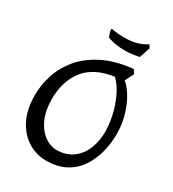

<svg xmlns="http://www.w3.org/2000/svg" viewBox="-208 -958 997 1106"><g transform="rotate(30 290.5 -405.0)"><path d="M274 34Q208 34 152.5 -0.5Q97 -35 63.5 -101Q30 -167 30 -263Q30 -326 50.5 -393Q71 -460 119 -519.5Q167 -579 247.5 -621Q328 -663 448 -676L465 -651L436 -593Q468 -566 494 -520.5Q520 -475 535.5 -418.5Q551 -362 551 -301Q551 -241 536 -181.5Q521 -122 488.5 -73Q456 -24 403 5Q350 34 274 34ZM299 -49Q362 -51 404 -83Q446 -115 466.5 -167Q487 -219 487 -281Q487 -327 475 -383Q463 -439 438.5 -492.5Q414 -546 377 -583Q246 -564 186 -486Q126 -408 126 -291Q126 -215 150.5 -160.5Q175 -106 214.5 -77.5Q254 -49 299 -49ZM349 -742Q321 -742 293 -746Q265 -750 238 -759Q232 -764 226.5 -781.5Q221 -799 221 -807Q221 -813 226 -813Q229 -813 248 -809Q267 -805 306 -805Q362 -805 396.5 -816.5Q431 -828 455 -844L468 -825L444 -753Q420 -748 396.5 -745Q373 -742 349 -742Z"/></g></svg>

Font: Julee
Style: Regular
Weight: 400
Designer: Julian Tunni
Foundry: Julian Tunni
Version: Version 1.002; ttfautohint (v1.8.4.7-5d5b);gftools[0.9.23]